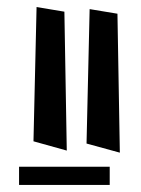

<svg xmlns="http://www.w3.org/2000/svg" viewBox="-20 -624 402 546"><path d="M34.2 -149.9H292V-98.1H34.2ZM234.9 -598.1 314 -585 320.8 -189.9 226.1 -215.8ZM84 -604 163.1 -590.8 169.9 -195.8 75.2 -222.2Z"/></svg>

Font: Some Time Later
Style: Regular
Weight: 400
Version: Version 003.300